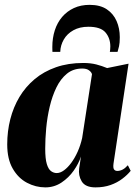

<svg xmlns="http://www.w3.org/2000/svg" viewBox="-20 -780 582 811"><path d="M459.5 -89.5Q457 -70.5 461.8 -64.2Q466.5 -58 475.5 -58Q486.5 -58 497.5 -63.5Q508.5 -69 520 -82L532 -58.5Q518 -41 496.5 -24.8Q475 -8.5 446.8 1.5Q418.5 11.5 383.5 11.5Q340.5 11.5 325.2 -13.8Q310 -39 314.5 -69.5L322 -119Q312.5 -89.5 291.5 -59.5Q270.5 -29.5 239.8 -9Q209 11.5 171.5 11.5Q131 11.5 94 -8Q57 -27.5 33.8 -67.8Q10.5 -108 10.5 -170Q10.5 -225.5 23.5 -276.5Q36.5 -327.5 62.2 -370.5Q88 -413.5 126.5 -445.8Q165 -478 216.5 -496Q268 -514 331.5 -514Q362.5 -514 386.8 -507.8Q411 -501.5 432.5 -492.5L523 -511ZM368.5 -466.5Q366.5 -475 356.2 -482.8Q346 -490.5 327.5 -490.5Q289.5 -490.5 262.8 -468.8Q236 -447 218.2 -410.5Q200.5 -374 190 -329.5Q179.5 -285 175.2 -238.8Q171 -192.5 171 -152Q171 -109 177.8 -87Q184.5 -65 195.8 -57Q207 -49 219.5 -49Q234.5 -49 250.2 -60.5Q266 -72 281 -92.2Q296 -112.5 308 -139.2Q320 -166 327 -197ZM201.5 -561Q201.5 -565.5 201.2 -569.5Q201 -573.5 201 -581.5Q201 -619.5 211.5 -652Q222 -684.5 242.5 -708.5Q263 -732.5 292.2 -746Q321.5 -759.5 358.5 -759.5Q403 -759.5 431 -740.8Q459 -722 472.5 -691Q486 -660 486 -623Q486 -598 482.8 -584.5Q479.5 -571 476.5 -561H444Q444.5 -564 445.2 -569Q446 -574 446 -583.5Q446 -619 425.5 -643Q405 -667 353.5 -667Q316.5 -667 290 -652.2Q263.5 -637.5 249.5 -613.2Q235.5 -589 234.5 -561Z"/></svg>

Font: Merriweather 144pt ExtraBold
Style: Italic
Weight: 800
Italic angle: -7.8°
Version: Version 2.101